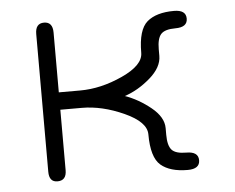

<svg xmlns="http://www.w3.org/2000/svg" viewBox="-41 -505 685 559"><g transform="rotate(-5 301.5 -225.5)"><path d="M194.3 -200.2H131.8V-23.4Q131.8 6.8 105.5 6.8Q81.1 6.8 81.1 -23.4V-425.8Q81.1 -457 106.4 -457Q131.8 -457 131.8 -425.8V-251H194.3Q254.9 -251 317.9 -279.8Q380.9 -308.6 380.9 -344.7Q380.9 -412.1 407.7 -435.1Q434.6 -458 486.3 -458Q521.5 -458 521.5 -432.6Q521.5 -407.2 486.3 -407.2Q455.1 -407.2 443.8 -394.5Q432.6 -381.8 432.6 -350.6V-331.1Q432.6 -297.9 397 -267.1Q361.3 -236.3 322.3 -223.6Q361.3 -210 397 -181.2Q432.6 -152.3 432.6 -120.1V-100.6Q432.6 -69.3 443.8 -56.6Q455.1 -43.9 486.3 -43.9Q521.5 -43.9 521.5 -18.6Q521.5 6.8 486.3 6.8Q434.6 6.8 407.7 -16.1Q380.9 -39.1 380.9 -106.4Q380.9 -142.6 317.4 -171.4Q253.9 -200.2 194.3 -200.2Z"/></g></svg>

Font: Jura
Style: Book
Weight: 400
Version: Version 2.3